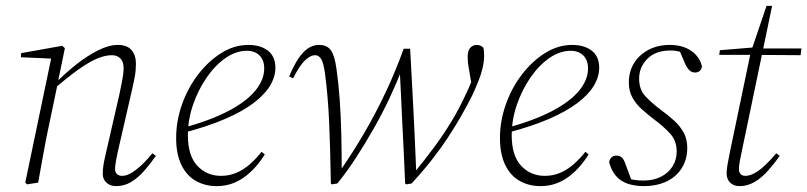

<svg xmlns="http://www.w3.org/2000/svg" viewBox="-20 -622 2750 654"><path d="M72 6 66 0 156 -431 164 -422 51 -427 52 -441 192 -466 201 -458 177 -341 176 -335 148 -201Q137 -151 128.5 -102.5Q120 -54 110 0ZM376 12Q356 12 343 0.5Q330 -11 330 -30Q330 -44 332.5 -60.5Q335 -77 340 -97L387 -302Q392 -326 396.5 -349.5Q401 -373 401 -390Q401 -412 390 -423Q379 -434 361 -434Q337 -434 308.5 -421.5Q280 -409 244 -383Q208 -357 160 -316L158 -332H162Q199 -370 238 -401Q277 -432 314 -450.5Q351 -469 381 -469Q413 -469 428 -451.5Q443 -434 443 -405Q443 -382 439 -360.5Q435 -339 429 -313L381 -104Q378 -89 375 -73.5Q372 -58 372 -46Q372 -35 378.5 -29Q385 -23 396 -23Q417 -23 444.5 -44.5Q472 -66 499 -100L511 -91Q492 -64 471 -40Q450 -16 426.5 -2Q403 12 376 12Z M718 12Q680 12 648.5 -5Q617 -22 598.5 -59Q580 -96 580 -152Q580 -210 600 -266.5Q620 -323 655 -368.5Q690 -414 734 -441.5Q778 -469 826 -469Q867 -469 892.5 -449.5Q918 -430 918 -391Q918 -360 899.5 -329.5Q881 -299 843 -270.5Q805 -242 746 -216.5Q687 -191 606 -170L603 -186Q697 -212 758 -244Q819 -276 849.5 -313Q880 -350 880 -389Q880 -417 864 -433Q848 -449 821 -449Q784 -449 748.5 -424.5Q713 -400 684 -358Q655 -316 637.5 -265Q620 -214 620 -161Q620 -92 652 -57.5Q684 -23 733 -23Q761 -23 785.5 -33.5Q810 -44 831.5 -63Q853 -82 871 -105L882 -96Q867 -72 849 -52Q831 -32 810.5 -17.5Q790 -3 767 4.5Q744 12 718 12Z M1107 3Q1106 -59 1104.5 -111Q1103 -163 1101 -208Q1099 -253 1095.5 -293.5Q1092 -334 1087 -372Q1082 -408 1074 -421Q1066 -434 1053 -434Q1038 -434 1020 -417.5Q1002 -401 978 -355L965 -362Q988 -417 1012.5 -443Q1037 -469 1067 -469Q1094 -469 1107 -451Q1120 -433 1126 -388Q1133 -340 1137 -284.5Q1141 -229 1142.5 -166Q1144 -103 1144 -31L1134 -32L1137 -38Q1179 -98 1219.5 -167Q1260 -236 1294.5 -309.5Q1329 -383 1355 -456H1377Q1380 -400 1383 -346.5Q1386 -293 1388.5 -241Q1391 -189 1393.5 -136.5Q1396 -84 1398 -30L1389 -31L1392 -35Q1428 -79 1459.5 -121.5Q1491 -164 1518.5 -209.5Q1546 -255 1569 -306Q1577 -322 1583.5 -338.5Q1590 -355 1596 -374L1588 -323L1581 -365Q1578 -383 1576 -394.5Q1574 -406 1573.5 -414.5Q1573 -423 1573 -428Q1573 -450 1582 -459.5Q1591 -469 1604 -469Q1611 -469 1616.5 -466.5Q1622 -464 1626 -460Q1628 -454 1628.5 -447.5Q1629 -441 1629 -432Q1629 -413 1624 -391Q1619 -369 1609.5 -345.5Q1600 -322 1589 -298Q1572 -264 1551.5 -228Q1531 -192 1506 -154Q1481 -116 1450 -76.5Q1419 -37 1382 3L1364 6L1360 3Q1358 -50 1355.5 -100Q1353 -150 1350.5 -199Q1348 -248 1346 -296.5Q1344 -345 1341 -395L1353 -397L1348 -384Q1331 -339 1307 -288Q1283 -237 1253.5 -185Q1224 -133 1192.5 -84.5Q1161 -36 1129 3L1110 6Z M1821 12Q1783 12 1751.5 -5Q1720 -22 1701.5 -59Q1683 -96 1683 -152Q1683 -210 1703 -266.5Q1723 -323 1758 -368.5Q1793 -414 1837 -441.5Q1881 -469 1929 -469Q1970 -469 1995.5 -449.5Q2021 -430 2021 -391Q2021 -360 2002.5 -329.5Q1984 -299 1946 -270.5Q1908 -242 1849 -216.5Q1790 -191 1709 -170L1706 -186Q1800 -212 1861 -244Q1922 -276 1952.5 -313Q1983 -350 1983 -389Q1983 -417 1967 -433Q1951 -449 1924 -449Q1887 -449 1851.5 -424.5Q1816 -400 1787 -358Q1758 -316 1740.5 -265Q1723 -214 1723 -161Q1723 -92 1755 -57.5Q1787 -23 1836 -23Q1864 -23 1888.5 -33.5Q1913 -44 1934.5 -63Q1956 -82 1974 -105L1985 -96Q1970 -72 1952 -52Q1934 -32 1913.5 -17.5Q1893 -3 1870 4.5Q1847 12 1821 12Z M2173 12Q2142 12 2117.5 3.5Q2093 -5 2077.5 -23.5Q2062 -42 2055 -69Q2056 -79 2062.5 -85.5Q2069 -92 2078 -92Q2091 -92 2098 -85.5Q2105 -79 2109 -67L2133 -3L2104 -22Q2120 -13 2136 -10Q2152 -7 2172 -7Q2206 -7 2231.5 -20Q2257 -33 2271 -55.5Q2285 -78 2285 -106Q2285 -142 2263 -166.5Q2241 -191 2207 -216Q2185 -233 2165.5 -250.5Q2146 -268 2134 -290Q2122 -312 2122 -341Q2122 -379 2140 -407.5Q2158 -436 2189.5 -452.5Q2221 -469 2262 -469Q2291 -469 2313.5 -460Q2336 -451 2351 -434.5Q2366 -418 2371 -396Q2370 -386 2363.5 -380.5Q2357 -375 2348 -375Q2337 -375 2329.5 -381.5Q2322 -388 2315 -402L2292 -456L2319 -437Q2308 -442 2294.5 -446Q2281 -450 2264 -450Q2213 -450 2185 -421.5Q2157 -393 2157 -354Q2157 -317 2178.5 -294Q2200 -271 2232 -247Q2257 -229 2277 -210.5Q2297 -192 2309 -170Q2321 -148 2321 -118Q2321 -79 2302 -49Q2283 -19 2249.5 -3.5Q2216 12 2173 12Z M2430 -435 2432 -451 2554 -461V-457H2710L2707 -434L2554 -435H2552ZM2499 12Q2479 12 2467 0Q2455 -12 2455 -32Q2455 -44 2458 -60.5Q2461 -77 2465 -98L2537 -443L2591 -602H2610L2506 -103Q2503 -88 2500 -73Q2497 -58 2497 -45Q2497 -35 2503 -29Q2509 -23 2518 -23Q2534 -23 2551 -32.5Q2568 -42 2587 -60Q2606 -78 2624 -100L2636 -91Q2617 -64 2595.5 -40Q2574 -16 2550 -2Q2526 12 2499 12Z"/></svg>

Font: Source Serif 4 48pt Light
Style: Italic
Weight: 300
Italic angle: -12°
Designer: Frank Grießhammer
Foundry: Adobe Systems Incorporated
Version: Version 4.004;hotconv 1.0.116;makeotfexe 2.5.65601